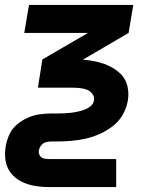

<svg xmlns="http://www.w3.org/2000/svg" viewBox="-25 -550 621 775"><path d="M171 205H444V92H171Q160 92 150 89Q140 86 135 76.5Q130 67 132 57Q134 46 141.5 36.5Q149 27 160.5 24Q172 21 183 21H205Q234 21 263 18.5Q292 16 321 9.5Q350 3 378 -9.5Q406 -22 431 -41.5Q456 -61 471 -88Q486 -115 491 -144H422H491Q496 -173 489.5 -201.5Q483 -230 464 -249.5Q445 -269 420 -281.5Q395 -294 367 -300.5Q339 -307 311 -309V-310L494 -417L513 -530H92L73 -417H330L146 -310L128 -196H267Q282 -196 297 -194.5Q312 -193 325.5 -188Q339 -183 348 -171Q357 -159 354 -144Q354 -144 354 -144Q354 -144 354 -144Q352 -130 339.5 -120.5Q327 -111 314 -106.5Q301 -102 287 -99Q273 -96 259.5 -94.5Q246 -93 232.5 -92.5Q219 -92 205 -92H183Q159 -92 134.5 -88.5Q110 -85 86.5 -74.5Q63 -64 43 -47Q23 -30 12.5 -6.5Q2 17 -2 41Q-7 70 -2.5 98.5Q2 127 19 148.5Q36 170 60.5 182.5Q85 195 113.5 200Q142 205 171 205Z"/></svg>

Font: Iosevka Sparkle XBdObl
Style: Regular
Weight: 800
Italic angle: -9°
Designer: Belleve Invis
Foundry: Belleve Invis
Version: Version 4.5.0; ttfautohint (v1.8.3)